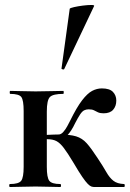

<svg xmlns="http://www.w3.org/2000/svg" viewBox="-20 -751 521 771"><path d="M20 0Q17 0 17 -6Q17 -12 20 -12Q55 -12 65 -25Q75 -38 75 -81V-305Q75 -349 65.5 -361.5Q56 -374 21 -374Q19 -374 19 -380Q19 -386 21 -386Q42 -386 68.5 -385Q95 -384 123 -384Q154 -384 183 -385Q212 -386 234 -386Q236 -386 236 -380Q236 -374 234 -374Q193 -374 180.5 -361.5Q168 -349 168 -303V-81Q168 -38 178 -25Q188 -12 222 -12Q225 -12 225 -6Q225 0 222 0Q201 0 175.5 -1Q150 -2 123 -2Q95 -2 68.5 -1Q42 0 20 0ZM359 0Q353 0 347 -2Q341 -4 332.5 -12.5Q324 -21 310.5 -40.5Q297 -60 276 -96Q252 -136 236.5 -156.5Q221 -177 206.5 -184.5Q192 -192 170 -192Q153 -192 132 -189L131 -207Q142 -208 160 -209Q178 -210 195 -210.5Q212 -211 216 -211Q261 -211 285.5 -203.5Q310 -196 328 -176Q346 -156 372 -116Q394 -83 407 -60Q420 -37 435.5 -25Q451 -13 478 -12Q481 -12 481 -6Q481 0 478 0ZM216 -191V-211Q225 -211 234 -221Q243 -231 250 -244Q257 -257 261 -265Q288 -320 309.5 -348Q331 -376 350 -386Q369 -396 389 -396Q420 -396 433.5 -382Q447 -368 447 -347Q447 -325 434.5 -310.5Q422 -296 396 -296Q382 -296 373.5 -300Q365 -304 357.5 -308Q350 -312 336 -312Q326 -312 318 -308Q310 -304 302 -292Q294 -280 282 -257Q266 -223 249.5 -207Q233 -191 216 -191ZM238 -474Q237 -471 231.5 -472.5Q226 -474 227 -476L260 -716Q262 -719 277.5 -722.5Q293 -726 312.5 -728.5Q332 -731 346 -731Q360 -731 358 -727Z"/></svg>

Font: Cormorant
Style: Bold
Weight: 700
Designer: Christian Thalmann (Catharsis Fonts)
Foundry: Catharsis Fonts
Version: Version 4.000